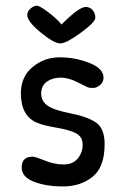

<svg xmlns="http://www.w3.org/2000/svg" viewBox="-20 -675 425 690"><path d="M288 -650Q304 -650 313.5 -638Q323 -626 322.5 -610.5Q322 -595 270 -557Q218 -519 197 -519Q174 -519 126 -558.5Q78 -598 78 -621Q78 -635 90.5 -645Q103 -655 113 -654.5Q123 -654 153.5 -631Q184 -608 201 -587Q264 -650 288 -650ZM352 -396Q352 -379 339 -369Q326 -359 316.5 -359Q307 -359 301.5 -359.5Q296 -360 261.5 -378Q227 -396 198 -396Q169 -396 148.5 -381.5Q128 -367 128 -339Q128 -311 151.5 -295Q175 -279 234 -267.5Q293 -256 324.5 -235Q356 -214 356 -157Q356 -74 312.5 -39.5Q269 -5 207 -5Q145 -5 101.5 -22Q58 -39 58 -73Q58 -112 97 -112Q107 -112 141 -98Q175 -84 208.5 -84Q242 -84 259.5 -105.5Q277 -127 277 -155Q277 -183 254 -195.5Q231 -208 184 -216Q137 -224 115 -233Q55 -257 55 -340Q55 -399 97 -434Q139 -469 194.5 -469Q250 -469 301 -449Q352 -429 352 -396Z"/></svg>

Font: Patrick Hand
Style: Regular
Weight: 400
Designer: Patrick Wagesreiter
Foundry: Patrick Wagesreiter
Version: Version 1.003;PS 001.003;hotconv 1.0.70;makeotf.lib2.5.58329